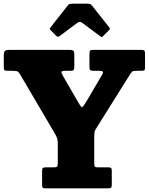

<svg xmlns="http://www.w3.org/2000/svg" viewBox="-24 -1020 805 1040"><path d="M204 -17.5V-91.5Q204 -105.5 207.5 -109.5Q211 -113.5 224.5 -113.5H267.5Q282 -113.5 285.5 -117.8Q289 -122 289 -136.5V-242Q289 -262.5 285.2 -272Q281.5 -281.5 275 -293.5L86 -615Q79 -627.5 72.8 -632Q66.5 -636.5 44.5 -636.5H16.5Q2.5 -636.5 -0.5 -640.5Q-3.5 -644.5 -3.5 -658.5V-719.5Q-3.5 -739.5 3.2 -744.8Q10 -750 29 -750H348.5Q365.5 -750 372 -746Q378.5 -742 378.5 -724V-659.5Q378.5 -645 374.5 -640.8Q370.5 -636.5 359 -636.5H329.5Q312 -636.5 309.5 -631.5Q307 -626.5 315.5 -611.5L400 -465.5Q416 -438 421 -439.5Q426 -441 442 -467L527.5 -612.5Q537 -628.5 532.5 -632.5Q528 -636.5 513.5 -636.5H482Q470 -636.5 465.2 -640Q460.5 -643.5 460.5 -660.5V-726Q460.5 -742 464.2 -746Q468 -750 483.5 -750H739.5Q752 -750 756.8 -747Q761.5 -744 761.5 -730.5V-652Q761.5 -641.5 757.2 -639Q753 -636.5 742 -636.5H712.5Q697 -636.5 691.5 -631.5Q686 -626.5 678 -613.5L505.5 -338Q497.5 -325 492 -316.2Q486.5 -307.5 486.5 -284V-136Q486.5 -121.5 489.5 -117.5Q492.5 -113.5 506.5 -113.5H562.5Q575.5 -113.5 578.5 -109.5Q581.5 -105.5 581.5 -92.5V-19.5Q581.5 -7 577.8 -3.5Q574 0 562.5 0H222Q211.5 0 207.8 -3.2Q204 -6.5 204 -17.5ZM279.5 -826.5 251.5 -855.5Q245.5 -861 245.5 -863.5Q245.5 -866 250 -872L344 -991.5Q348.5 -997.5 354.2 -998.8Q360 -1000 370.5 -1000H450Q466 -1000 473 -991.5L569 -870Q574.5 -864.5 566 -856L534.5 -824.5Q529 -819 527 -819.2Q525 -819.5 518.5 -824L421 -896.5Q408 -906 396 -897L297.5 -823.5Q289 -817.5 279.5 -826.5Z"/></svg>

Font: Besley* Narrow Heavy
Style: Regular
Weight: 800
Width: 4
Designer: Owen Earl
Foundry: indestructible type*
Version: Version 3.000; ttfautohint (v1.8.3)